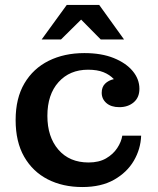

<svg xmlns="http://www.w3.org/2000/svg" viewBox="-20 -743 638 774"><path d="M148 -584 249 -723H380L480 -584H386L307 -664L226 -584ZM312 11Q233 11 172.5 -20Q112 -51 77.5 -111Q43 -171 43 -259Q43 -347 78.5 -407Q114 -467 176.5 -498Q239 -529 320 -529Q389 -529 438.5 -509Q488 -489 515 -456.5Q542 -424 542 -385Q542 -350 519 -330.5Q496 -311 461 -311Q428 -311 409 -327.5Q390 -344 390 -369Q390 -392 403.5 -405.5Q417 -419 439 -424Q422 -442 397 -452Q372 -462 335 -462Q261 -462 216 -412Q171 -362 171 -276Q171 -191 215.5 -139.5Q260 -88 337 -88Q379 -88 407.5 -104.5Q436 -121 452.5 -146Q469 -171 473 -196H549Q547 -142 519.5 -95Q492 -48 440 -18.5Q388 11 312 11Z"/></svg>

Font: Montagu Slab 16pt Medium
Style: Regular
Weight: 500
Designer: Florian Karsten
Foundry: Florian Karsten
Version: Version 1.000; ttfautohint (v1.8.3)